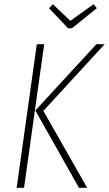

<svg xmlns="http://www.w3.org/2000/svg" viewBox="-20 -892 517 912"><path d="M424.8 -872.1 439.9 -853 321.8 -757.8H303.2L212.9 -853L231 -872.1L314 -793ZM59.1 0 154.8 -682.1H189.9L94.2 0ZM355 0 147.9 -367.2 438 -682.1H477.1L186 -365.2L394 0Z"/></svg>

Font: Fira Sans Compressed UltraLight
Style: Italic
Weight: 200
Width: 3
Italic angle: -8°
Designer: Carrois Corporate & Edenspiekermann AG
Foundry: Carrois Corporate GbR & Edenspiekermann AG
Version: Version 4.203;PS 004.203;hotconv 1.0.88;makeotf.lib2.5.64775